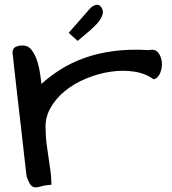

<svg xmlns="http://www.w3.org/2000/svg" viewBox="-20 -782 729 815"><path d="M33.2 -558.6Q33.2 -577.1 46.4 -583Q59.6 -588.9 75.2 -588.9Q100.6 -588.9 115.7 -567.9Q130.9 -546.9 139.2 -519Q147.5 -491.2 150.9 -464.4Q154.3 -437.5 156.2 -425.8Q192.4 -459 237.3 -487.3Q282.2 -515.6 337.4 -535.6Q392.6 -555.7 460.4 -564.9Q528.3 -574.2 612.3 -569.3Q638.7 -575.2 651.9 -558.1Q665 -541 667 -517.6Q668.9 -494.1 659.7 -471.7Q650.4 -449.2 631.8 -445.3Q597.7 -470.7 549.3 -478Q501 -485.4 448.7 -477.5Q396.5 -469.7 345.7 -448.7Q294.9 -427.7 255.4 -395.5Q215.8 -363.3 192.9 -321.3Q169.9 -279.3 173.8 -230.5Q173.8 -200.2 177.7 -171.4Q181.6 -142.6 186 -113.8Q190.4 -85 194.3 -56.2Q198.2 -27.3 198.2 2Q171.9 3.9 155.8 8.8Q139.6 13.7 128.9 13.2Q118.2 12.7 110.4 3.4Q102.5 -5.9 92.8 -34.2Q91.8 -41 87.9 -75.2Q84 -109.4 78.6 -158.2Q73.2 -207 66.4 -265.1Q59.6 -323.2 53.2 -379.4Q46.9 -435.5 41.5 -482.9Q36.1 -530.3 33.2 -558.6ZM355.5 -738.3Q368.2 -753.9 379.9 -758.8Q391.6 -763.7 399.4 -760.3Q407.2 -756.8 412.1 -747.6Q417 -738.3 417 -727.5Q414.1 -715.8 409.7 -706.5Q405.3 -697.3 394.5 -684.6Q383.8 -671.9 363.3 -653.8Q342.8 -635.7 309.6 -608.4L271.5 -642.6Z"/></svg>

Font: Architects Daughter-petzku
Style: Regular
Weight: 400
Designer: Kimberly Geswein
Foundry: Kimberly Geswein
Version: Version 1.000 2010 initial release